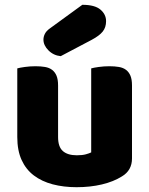

<svg xmlns="http://www.w3.org/2000/svg" viewBox="-20 -764 622 800"><path d="M52 -479Q62 -482 83.5 -485Q105 -488 128 -488Q150 -488 167.5 -485Q185 -482 197 -473Q209 -464 215.5 -448.5Q222 -433 222 -408V-193Q222 -152 242 -134.5Q262 -117 300 -117Q323 -117 337.5 -121Q352 -125 360 -129V-479Q370 -482 391.5 -485Q413 -488 436 -488Q458 -488 475.5 -485Q493 -482 505 -473Q517 -464 523.5 -448.5Q530 -433 530 -408V-104Q530 -54 488 -29Q453 -7 404.5 4.5Q356 16 299 16Q245 16 199.5 4Q154 -8 121 -33Q88 -58 70 -97.5Q52 -137 52 -193ZM323 -744Q375 -744 398.5 -724Q422 -704 422 -676Q422 -650 408 -632.5Q394 -615 362 -598L233 -530Q203 -533 182 -554Q161 -575 161 -599Q161 -611 167 -623Q173 -635 187 -645Z"/></svg>

Font: Baloo
Style: Regular
Weight: 400
Designer: Sarang Kulkarni and Ek Type
Foundry: Ek Type
Version: Version 1.100;PS 1.000;hotconv 1.0.88;makeotf.lib2.5.647800;